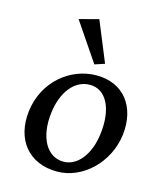

<svg xmlns="http://www.w3.org/2000/svg" viewBox="-119 -882 820 977"><g transform="rotate(15 291.0 -393.5)"><path d="M274 9C409 9 531 -108 550 -258C568 -411 485 -516 344 -516C206 -516 77 -412 57 -252C38 -98 125 9 274 9ZM169 -272C183 -387 244 -461 323 -461C409 -461 456 -369 439 -234C426 -124 367 -48 293 -48C206 -48 153 -139 169 -272ZM180 -769 317 -567 369 -584 282 -796Z"/></g></svg>

Font: TPK Tissa Web Medium
Style: Italic
Weight: 500
Italic angle: -7°
Designer: Jacques Le Bailly, Suppakit Chalermlarp | Katatrad Co.,Ltd.
Foundry: Jacques Le Bailly, Cadson Demak Co.,Ltd.
Version: Version 5.000;Glyphs 3.1.2 (3151)